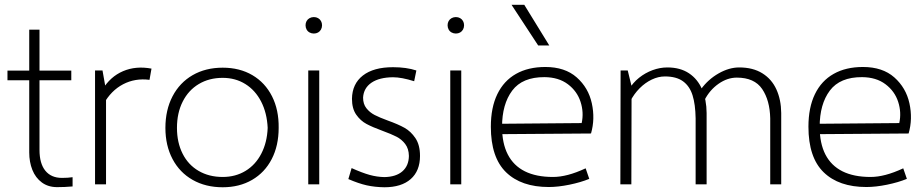

<svg xmlns="http://www.w3.org/2000/svg" viewBox="-20 -770 3858 802"><path d="M218.8 11.7Q181.2 11.7 154.8 -7.8Q128.4 -27.3 115.2 -60.3Q102.1 -93.3 102.1 -133.3V-646H145V-144Q145 -86.9 169.4 -56.9Q193.8 -26.9 238.8 -26.9Q263.7 -26.9 283.2 -29.8V8.8Q250.5 11.7 218.8 11.7ZM277.8 -475.1V-434.6H11.2V-475.1Z M377 -475.6H408.2L422.9 -392.6V0H377ZM407.7 -395.5Q440.4 -449.7 493.9 -472.7Q547.4 -495.6 612.8 -483.4L604.5 -436.5Q544.4 -444.3 494.1 -418Q443.8 -391.6 412.6 -335.4Z M910.2 12.2Q838.9 12.2 784.7 -18.6Q730.5 -49.3 700.7 -105.7Q670.9 -162.1 670.9 -235.8Q670.9 -310.5 700.7 -367.7Q730.5 -424.8 784.7 -456.1Q838.9 -487.3 910.2 -487.3Q981 -487.3 1034.2 -456.1Q1087.4 -424.8 1116.2 -367.9Q1145 -311 1144 -235.8Q1144 -161.6 1115 -105.5Q1085.9 -49.3 1033 -18.6Q980 12.2 910.2 12.2ZM910.2 -30.8Q963.9 -30.8 1005.6 -56.2Q1047.4 -81.5 1071.5 -128.2Q1095.7 -174.8 1098.1 -235.8Q1095.2 -298.3 1070.8 -345.7Q1046.4 -393.1 1004.9 -418.9Q963.4 -444.8 910.2 -444.8Q853.5 -444.8 810.3 -418.9Q767.1 -393.1 743.2 -345.7Q719.2 -298.3 719.2 -235.8Q719.2 -174.8 742.7 -128.2Q766.1 -81.5 809.6 -56.2Q853 -30.8 910.2 -30.8Z M1291 -629.9Q1281.2 -629.9 1273.2 -634.3Q1265.1 -638.7 1260.7 -646.7Q1256.3 -654.8 1256.3 -664.6Q1256.3 -674.3 1260.7 -682.1Q1265.1 -689.9 1273.2 -694.3Q1281.2 -698.7 1291 -698.7Q1300.8 -698.7 1308.6 -694.3Q1316.4 -689.9 1320.8 -682.1Q1325.2 -674.3 1325.2 -664.6Q1325.2 -654.8 1320.8 -646.7Q1316.4 -638.7 1308.6 -634.3Q1300.8 -629.9 1291 -629.9ZM1267.6 -475.6H1313.5V0H1267.6Z M1585.9 12.2Q1545.9 11.7 1512 4.2Q1478 -3.4 1435.1 -22L1448.7 -67.9Q1493.2 -47.9 1524.2 -39.3Q1555.2 -30.8 1585.9 -30.3Q1634.3 -31.2 1660.9 -54.4Q1687.5 -77.6 1688 -118.7Q1687.5 -148.9 1672.6 -168.5Q1657.7 -188 1636.2 -199Q1614.7 -210 1577.6 -223.6Q1536.1 -238.8 1511 -252.2Q1485.8 -265.6 1468 -291Q1450.2 -316.4 1450.2 -357.4Q1451.2 -419.9 1495.8 -454.6Q1540.5 -489.3 1621.6 -489.3Q1677.7 -489.3 1719.2 -475.6L1710 -430.7Q1657.2 -447.3 1621.6 -447.3Q1564.5 -446.8 1531.7 -424.6Q1499 -402.3 1496.6 -362.3Q1496.6 -335.4 1510.5 -317.9Q1524.4 -300.3 1544.7 -289.8Q1564.9 -279.3 1599.6 -266.6Q1643.1 -251 1669.7 -236.1Q1696.3 -221.2 1715.3 -192.9Q1734.4 -164.6 1734.4 -118.7Q1734.4 -56.2 1695.6 -22Q1656.7 12.2 1585.9 12.2Z M1884.3 -629.9Q1874.5 -629.9 1866.5 -634.3Q1858.4 -638.7 1854 -646.7Q1849.6 -654.8 1849.6 -664.6Q1849.6 -674.3 1854 -682.1Q1858.4 -689.9 1866.5 -694.3Q1874.5 -698.7 1884.3 -698.7Q1894 -698.7 1901.9 -694.3Q1909.7 -689.9 1914.1 -682.1Q1918.5 -674.3 1918.5 -664.6Q1918.5 -654.8 1914.1 -646.7Q1909.7 -638.7 1901.9 -634.3Q1894 -629.9 1884.3 -629.9ZM1860.8 -475.6H1906.7V0H1860.8Z M2272.5 11.2Q2157.2 11.2 2093.8 -50.5Q2030.3 -112.3 2030.3 -240.7Q2030.3 -320.8 2057.4 -376.7Q2084.5 -432.6 2135.5 -461.4Q2186.5 -490.2 2257.8 -490.2Q2339.8 -490.2 2388.9 -446.8Q2438 -403.3 2452.1 -338.4Q2466.3 -273.4 2448.7 -212.4L2054.7 -209.5L2059.1 -252.9L2409.7 -255.9Q2419.4 -300.3 2405 -344.7Q2390.6 -389.2 2352.1 -418.2Q2313.5 -447.3 2254.4 -447.8Q2162.1 -448.2 2119.6 -391.6Q2077.1 -335 2077.1 -240.2Q2077.1 -171.4 2101.1 -124.8Q2125 -78.1 2172.4 -54.4Q2219.7 -30.8 2289.6 -30.8Q2319.3 -30.8 2352.8 -39.6Q2386.2 -48.3 2426.3 -66.9L2441.4 -22.9Q2406.2 -8.3 2358.6 1.5Q2311 11.2 2272.5 11.2ZM2116.7 -750H2169.9L2274.4 -580.1H2228Z M3197.3 -275.4Q3195.8 -350.6 3163.6 -398.2Q3131.3 -445.8 3057.6 -445.8Q3018.6 -445.8 2981.7 -420.2Q2944.8 -394.5 2922.9 -352.1L2908.2 -397.5Q2938 -438.5 2981.7 -463.4Q3025.4 -488.3 3067.9 -488.3Q3125 -488.3 3164.3 -463.9Q3203.6 -439.5 3223.1 -396.5Q3242.7 -353.5 3243.2 -297.9V0H3197.3ZM2572.3 -475.6H2602.1L2618.2 -409.7L2617.2 0H2571.3ZM2885.7 -275.4Q2884.8 -334 2872.8 -372.1Q2860.8 -410.2 2833 -430.4Q2805.2 -450.7 2757.3 -450.7Q2730 -450.7 2702.6 -437.7Q2675.3 -424.8 2651.9 -401.4Q2628.4 -377.9 2612.8 -347.2L2607.9 -397.5Q2623.5 -424.3 2649.4 -445.1Q2675.3 -465.8 2706.1 -477.1Q2736.8 -488.3 2767.6 -488.3Q2821.3 -488.3 2857.9 -463.9Q2894.5 -439.5 2912.8 -396.5Q2931.2 -353.5 2931.6 -297.9V0H2885.7Z M3599.1 11.2Q3483.9 11.2 3420.4 -50.5Q3356.9 -112.3 3356.9 -240.7Q3356.9 -320.8 3384 -376.7Q3411.1 -432.6 3462.2 -461.4Q3513.2 -490.2 3584.5 -490.2Q3666.5 -490.2 3715.6 -446.8Q3764.6 -403.3 3778.8 -338.4Q3793 -273.4 3775.4 -212.4L3381.3 -209.5L3385.7 -252.9L3736.3 -255.9Q3746.1 -300.3 3731.7 -344.7Q3717.3 -389.2 3678.7 -418.2Q3640.1 -447.3 3581.1 -447.8Q3488.8 -448.2 3446.3 -391.6Q3403.8 -335 3403.8 -240.2Q3403.8 -171.4 3427.7 -124.8Q3451.7 -78.1 3499 -54.4Q3546.4 -30.8 3616.2 -30.8Q3646 -30.8 3679.4 -39.6Q3712.9 -48.3 3752.9 -66.9L3768.1 -22.9Q3732.9 -8.3 3685.3 1.5Q3637.7 11.2 3599.1 11.2Z"/></svg>

Font: DavidDev Light
Style: Regular
Weight: 300
Designer: David.dev
Foundry: David.dev
Version: Version 1.001;FEAKit 1.0